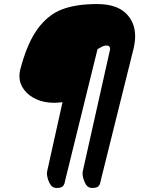

<svg xmlns="http://www.w3.org/2000/svg" viewBox="-20 -772 695 949"><path d="M648 -592Q648 -566 640 -531L481 108Q480 113 476 129.5Q472 146 463 151.5Q454 157 435 157Q412 157 400 131.5Q388 106 388 84Q388 78 389 75L523 -523L524 -530Q524 -547 508 -547Q493 -547 478 -538Q463 -529 462 -529L305 108Q304 113 300 129.5Q296 146 287 151.5Q278 157 259 157Q236 157 224 131.5Q212 106 212 84Q212 78 213 75L289 -267Q268 -264 246 -264Q199 -264 160.5 -281Q122 -298 99 -328.5Q76 -359 76 -396Q76 -413 80 -428Q114 -558 165.5 -628.5Q217 -699 286.5 -725.5Q356 -752 459 -752Q554 -752 601 -707.5Q648 -663 648 -592ZM462 -529Z"/></svg>

Font: Sriracha
Style: Regular
Weight: 400
Designer: Suppakit Chalermlarp
Version: Version 1.002g